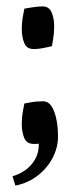

<svg xmlns="http://www.w3.org/2000/svg" viewBox="-20 -437 237 599"><path d="M113 -417Q133 -417 141 -398.5Q149 -380 149 -355Q149 -333 145.5 -313Q142 -293 142 -293Q142 -293 122 -288.5Q102 -284 85 -284Q63 -284 55.5 -303Q48 -322 48 -345Q48 -368 52 -389Q56 -410 56 -410Q56 -410 76.5 -413.5Q97 -417 113 -417ZM115 -121Q137 -121 149 -89Q161 -57 161 -12Q161 23 144.5 55Q128 87 98 110.5Q68 134 28 142L19 113Q58 101 79.5 74.5Q101 48 101 15V11Q97 12 93 12Q89 12 85 12Q63 12 55.5 -7Q48 -26 48 -49Q48 -72 52 -93Q56 -114 56 -114Q56 -114 74.5 -117.5Q93 -121 115 -121Z"/></svg>

Font: Mate SC
Style: Regular
Weight: 400
Designer: Eduardo Rodriguez Tunni
Foundry: Eduardo Rodriguez Tunni
Version: Version 1.003; ttfautohint (v1.8.4.7-5d5b);gftools[0.9.24]